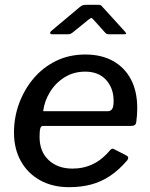

<svg xmlns="http://www.w3.org/2000/svg" viewBox="-20 -766 622 796"><path d="M266 10Q198 10 146.5 -18.5Q95 -47 66.5 -98Q38 -149 38 -217Q38 -279 59 -336.5Q80 -394 118.5 -440Q157 -486 211.5 -513Q266 -540 334 -540Q400 -540 448 -513.5Q496 -487 522.5 -437.5Q549 -388 549 -317Q549 -304 548 -289.5Q547 -275 545 -260Q544 -252 539 -248Q534 -244 524 -244H158Q150 -244 147 -233.5Q144 -223 144 -199Q144 -137 182 -102Q220 -67 280 -67Q327 -67 366 -86Q405 -105 438 -145Q443 -150 447 -149.5Q451 -149 456 -146L503 -122Q517 -115 508 -102Q473 -61 436 -36.5Q399 -12 357.5 -1Q316 10 266 10ZM428 -305Q438 -305 444.5 -313.5Q451 -322 451 -348Q451 -400 420 -434.5Q389 -469 333 -469Q286 -469 248.5 -446Q211 -423 187.5 -385Q164 -347 159 -305ZM413 -634 368 -684Q361 -692 358 -691.5Q355 -691 345 -683L281 -631Q274 -626 270.5 -625Q267 -624 260 -624H196Q189 -624 188 -628.5Q187 -633 193 -638L311 -737Q318 -743 324 -744.5Q330 -746 339 -746H389Q397 -746 401 -741.5Q405 -737 408 -734L498 -635Q504 -628 503 -626Q502 -624 494 -624H430Q424 -624 420.5 -626.5Q417 -629 413 -634Z"/></svg>

Font: Libre Franklin Medium
Style: Italic
Weight: 500
Italic angle: -8°
Designer: Pablo Impallari, Rodrigo Fuenzalida, Nhung Nguyen
Foundry: Impallari Type
Version: Version 3.000